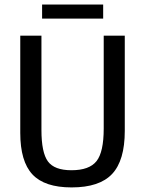

<svg xmlns="http://www.w3.org/2000/svg" viewBox="-20 -816 640 846"><path d="M529.8 -239.3Q529.8 -108.9 474.1 -49.6Q418.5 9.8 295.4 9.8Q176.3 9.8 122.8 -47.6Q69.3 -105 69.3 -230.5V-658.7H162.6V-243.2Q162.6 -143.6 191.2 -104.7Q219.7 -65.9 294.9 -65.9Q373.5 -65.9 405.3 -106Q437 -146 437 -249.5V-658.7H529.8ZM434.6 -733.9H165.5V-795.9H434.6Z"/></svg>

Font: Courier New
Style: Regular
Weight: 400
Designer: Steve Matteson
Foundry: Ascender Corporation
Version: Version 2.00.3